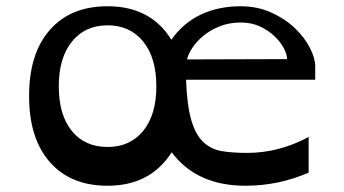

<svg xmlns="http://www.w3.org/2000/svg" viewBox="-20 -580 1101 614"><path d="M324 -499Q252 -499 210 -447Q168 -395 168 -304Q168 -213 209.5 -161.5Q251 -110 324 -110Q396 -110 438 -161.5Q480 -213 480 -304Q480 -395 438 -447Q396 -499 324 -499ZM898 -391Q898 -406 887.5 -426Q877 -446 857.5 -464.5Q838 -483 811 -495.5Q784 -508 750 -508Q713 -508 683 -496Q653 -484 631 -466Q609 -448 595.5 -427.5Q582 -407 578 -390ZM988 -325H575Q578 -242 592 -195Q606 -148 631 -125Q656 -102 690.5 -96.5Q725 -91 770 -91Q872 -91 967 -142V-28Q871 14 765 14Q609 14 529 -93Q461 14 324 14Q206 14 139.5 -61.5Q73 -137 73 -273Q73 -409 139.5 -484.5Q206 -560 324 -560Q462 -560 528 -453Q566 -507 622.5 -533.5Q679 -560 749 -560Q804 -560 848.5 -539.5Q893 -519 924 -489Q955 -459 971.5 -426Q988 -393 988 -369Z"/></svg>

Font: OpenDyslexic 3
Style: Regular
Weight: 400
Designer: Abelardo Gonzalez
Version: Version 1.000;PS 001.001;hotconv 1.0.56